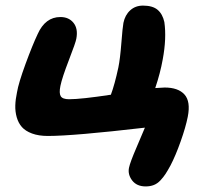

<svg xmlns="http://www.w3.org/2000/svg" viewBox="-20 -525 747 689"><path d="M502.9 144Q470.7 144 454.3 122.6Q438 101.1 442.9 77.1Q446.8 57.6 470.2 3.4Q493.7 -50.8 500 -66.9Q243.7 -37.1 151.9 -37.1Q118.7 -37.1 95 -45.9Q71.3 -54.7 58.6 -69.1Q45.9 -83.5 40 -104.2Q34.2 -125 34.9 -146.7Q35.6 -168.5 41 -193.8Q46.4 -226.6 71.5 -295.2Q96.7 -363.8 115.2 -402.8Q142.6 -463.9 196.8 -463.9Q227.1 -463.9 243.9 -442.9Q260.7 -421.9 253.9 -386.2Q252 -373.5 227.3 -309.6Q202.6 -245.6 196.8 -216.8Q191.4 -190.4 198 -179.7Q204.6 -168.9 228 -168.9Q271 -168.9 377.9 -185.1Q391.6 -221.7 404.8 -283.2Q411.1 -314 415.5 -370.6Q419.9 -427.2 422.9 -442.9Q428.7 -471.2 447.3 -488Q465.8 -504.9 493.2 -504.9Q527.8 -504.9 545.7 -489.7Q563.5 -474.6 569.8 -445.8Q578.1 -387.7 564 -312Q555.2 -262.7 537.1 -209Q561.5 -210.9 570.8 -210.9Q619.6 -210.9 642.1 -185.8Q664.6 -160.6 653.8 -106Q646.5 -68.8 628.2 -17.3Q609.9 34.2 591.8 68.8Q581.1 88.4 573.7 99.6Q566.4 110.8 555.7 122.3Q544.9 133.8 532 138.9Q519 144 502.9 144Z"/></svg>

Font: Shantell Sans Irregular
Style: Bold Italic
Weight: 700
Italic angle: -11.31°
Designer: Stephen Nixon, Anya Danilova, Shantell Martin
Foundry: Arrow Type
Version: Version 1.006;[9816181b4]